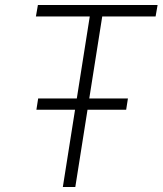

<svg xmlns="http://www.w3.org/2000/svg" viewBox="-20 -750 652 770"><path d="M232 0 281 -310H126L133 -355H288L340 -684H124L132 -730H612L604 -684H390L338 -355H493L486 -310H331L282 0Z"/></svg>

Font: JetBrains Mono NL Thin
Style: Italic
Weight: 100
Italic angle: -9°
Monospace: yes
Designer: Philipp Nurullin, Konstantin Bulenkov
Foundry: JetBrains
Version: Version 2.305; ttfautohint (v1.8.4.7-5d5b)